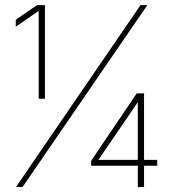

<svg xmlns="http://www.w3.org/2000/svg" viewBox="-20 -748 694 768"><path d="M159.7 -727.5V-353H134.8V-703.1H132.8L43 -641.1V-668.9L127.9 -727.5ZM43.9 0 542 -727.5H569.3L70.3 0ZM344.7 -85V-105L526.9 -374.5H542.5V-337.9H530.3L374.5 -109.9V-108.4H608.9V-85ZM531.2 0V-91.3V-100.6V-374.5H556.2V0Z"/></svg>

Font: Inter 20pt Thin
Style: Regular
Weight: 250
Version: Version 4.001;git-66647c0bb